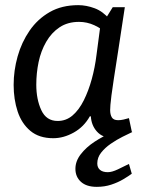

<svg xmlns="http://www.w3.org/2000/svg" viewBox="-20 -524 550 746"><path d="M418 -496H465Q450 -396 439.5 -328.5Q429 -261 422.5 -219Q416 -177 413 -153Q410 -129 409 -116.5Q408 -104 408 -96Q408 -79 414.5 -68Q421 -57 439 -57Q449 -57 460 -59.5Q471 -62 481 -65L492 -13Q476 -4 454.5 3.5Q433 11 413 11Q378 11 356.5 -13Q335 -37 333 -72H329Q306 -31 266.5 -9Q227 13 187 13Q132 13 98 -15.5Q64 -44 48.5 -91Q33 -138 33 -194Q33 -250 48.5 -305Q64 -360 95 -405Q126 -450 173 -477Q220 -504 284 -504Q315 -504 347.5 -492Q380 -480 407 -448V-385Q375 -413 346.5 -426Q318 -439 287 -439Q243 -439 211.5 -418Q180 -397 159.5 -361.5Q139 -326 130 -283Q121 -240 121 -195Q121 -138 140.5 -96Q160 -54 204 -54Q237 -54 262 -75.5Q287 -97 305.5 -134Q324 -171 336.5 -216.5Q349 -262 355 -311L369 -417ZM494 -11Q479 -4 456 7.5Q433 19 410.5 34.5Q388 50 373 69Q358 88 358 111Q358 127 368.5 136Q379 145 399 145Q415 145 438 134Q461 123 481 113L492 151Q480 160 459 172.5Q438 185 412 193.5Q386 202 356 202Q316 202 294.5 182.5Q273 163 273 132Q273 102 294 75Q315 48 347 27Q379 6 413 -8.5Q447 -23 474 -29Z"/></svg>

Font: Rosario Medium
Style: Italic
Weight: 500
Italic angle: -8.05°
Version: Version 1.201